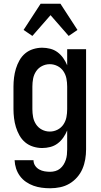

<svg xmlns="http://www.w3.org/2000/svg" viewBox="-20 -783 540 1026"><path d="M248 223Q225 223 202.5 220Q180 217 159 209.5Q138 202 119 189Q100 176 86.5 157.5Q73 139 66 117.5Q59 96 58 73H159Q159 89 167.5 102Q176 115 189.5 122.5Q203 130 218 132.5Q233 135 248 135Q262 135 276 131Q290 127 301 118Q312 109 319.5 97Q327 85 331.5 71.5Q336 58 337.5 43.5Q339 29 339 15V-86Q331 -66 318 -47.5Q305 -29 287.5 -16Q270 -3 248.5 2.5Q227 8 205 8Q181 8 157 0.5Q133 -7 114.5 -22.5Q96 -38 84 -59.5Q72 -81 65 -104Q58 -127 55 -151.5Q52 -176 52 -200V-320Q52 -344 55 -368.5Q58 -393 65 -416Q72 -439 84 -460.5Q96 -482 114.5 -497.5Q133 -513 157 -520.5Q181 -528 205 -528Q227 -528 248.5 -522.5Q270 -517 287.5 -504Q305 -491 318 -472.5Q331 -454 339 -434V-520H440V15Q440 42 435.5 68.5Q431 95 420.5 119.5Q410 144 392 164.5Q374 185 351 198.5Q328 212 301.5 217.5Q275 223 248 223ZM246 -80Q268 -80 287.5 -90Q307 -100 319 -118Q331 -136 335 -157Q339 -178 339 -200V-320Q339 -342 335 -363Q331 -384 319 -402Q307 -420 287.5 -430Q268 -440 246 -440Q224 -440 204.5 -430Q185 -420 173 -402Q161 -384 157 -363Q153 -342 153 -320V-200Q153 -178 157 -157Q161 -136 173 -118Q185 -100 204.5 -90Q224 -80 246 -80ZM347 -591 250 -702 153 -591 106 -623 197 -763H303L394 -623Z"/></svg>

Font: Iosevka Term Semibold
Style: Regular
Weight: 600
Monospace: yes
Designer: Belleve Invis
Foundry: Belleve Invis
Version: Version 31.4.0